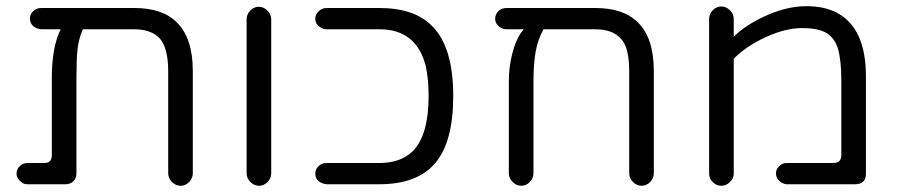

<svg xmlns="http://www.w3.org/2000/svg" viewBox="-20 -597 2886 617"><path d="M411.1 -571.3H113.3Q96.7 -571.3 86.4 -561Q76.2 -550.8 76.2 -537.1Q76.2 -522.5 86.9 -512.7Q98.6 -503.9 113.3 -502.9H174.8L170.9 -494.1Q146.5 -438.5 146.5 -346.7V-98.6Q146.5 -79.1 131.8 -74.2Q127 -73.2 121.1 -73.2H67.4Q53.7 -73.2 43 -62.5Q33.2 -52.7 33.2 -39.1Q33.2 -23.4 48.8 -11.7Q54.7 -6.8 59.6 -5.9Q64.5 -4.9 67.4 -4.9H190.4Q206.1 -4.9 215.8 -14.6Q225.6 -24.4 225.6 -39.1V-342.8Q225.6 -404.3 229 -437.5Q232.4 -470.7 246.1 -502.9H411.1Q466.8 -502.9 494.1 -472.7Q520.5 -441.4 520.5 -368.2V-40Q520.5 -24.4 532.7 -12.2Q544.9 0 560.5 0Q576.2 0 587.9 -12.2Q599.6 -24.4 599.6 -40V-368.2Q599.6 -474.6 548.8 -524.4Q502.9 -571.3 411.1 -571.3Z M851.6 -40V-535.2Q851.6 -550.8 839.4 -563Q827.1 -575.2 811.5 -575.2Q795.9 -575.2 784.2 -563Q772.5 -550.8 772.5 -535.2V-40Q772.5 -24.4 784.7 -12.2Q796.9 0 812.5 0Q828.1 0 839.8 -12.2Q851.6 -24.4 851.6 -40Z M1199.2 -571.3H1030.3Q1013.7 -571.3 1002.9 -559.6Q993.2 -550.8 993.2 -537.1Q993.2 -519.5 1008.8 -509.8Q1017.6 -502.9 1030.3 -502.9H1199.2Q1319.3 -502.9 1348.6 -382.8Q1357.4 -341.8 1357.4 -288.1Q1357.4 -163.1 1306.6 -111.3Q1267.6 -73.2 1199.2 -73.2H1030.3Q1013.7 -73.2 1003.4 -63Q993.2 -52.7 993.2 -39.1Q993.2 -24.4 1003.9 -14.6Q1015.6 -5.9 1030.3 -4.9H1199.2Q1321.3 -4.9 1378.9 -73.2Q1436.5 -141.6 1436.5 -288.1Q1436.5 -446.3 1368.2 -513.7Q1311.5 -571.3 1199.2 -571.3Z M1892.6 -571.3H1608.4Q1591.8 -571.3 1581.5 -561Q1571.3 -550.8 1571.3 -537.1Q1571.3 -519.5 1586.9 -509.8Q1595.7 -502.9 1608.4 -502.9H1663.1L1655.3 -493.2Q1636.7 -466.8 1626 -423.8Q1615.2 -380.9 1615.2 -336.9V-40Q1615.2 -24.4 1627.4 -12.2Q1639.6 0 1655.3 0Q1670.9 0 1682.6 -12.2Q1694.3 -24.4 1694.3 -40V-332Q1694.3 -390.6 1701.2 -430.2Q1708 -469.7 1726.6 -502.9H1892.6Q1968.8 -502.9 1991.2 -446.3Q2002 -417 2002 -368.2V-40Q2002 -24.4 2014.2 -12.2Q2026.4 0 2042 0Q2057.6 0 2069.3 -12.2Q2081.1 -24.4 2081.1 -40V-368.2Q2081.1 -474.6 2030.3 -524.4Q1984.4 -571.3 1892.6 -571.3Z M2727.5 -4.9Q2762.7 -4.9 2762.7 -39.1V-350.6Q2762.7 -506.8 2669.9 -555.7Q2629.9 -577.1 2571.8 -577.1Q2513.7 -577.1 2451.2 -550.8Q2388.7 -524.4 2347.7 -488.3L2337.9 -478.5V-536.1Q2337.9 -551.8 2325.7 -564Q2313.5 -576.2 2297.9 -576.2Q2282.2 -576.2 2270.5 -564Q2258.8 -551.8 2258.8 -536.1V-39.1Q2258.8 -23.4 2270.5 -11.7Q2282.2 0 2297.9 0Q2314.5 0 2326.2 -12.7Q2337.9 -23.4 2337.9 -39.1V-408.2Q2377 -448.2 2440.4 -477.5Q2503.9 -506.8 2557.6 -506.8Q2607.4 -506.8 2633.8 -492.2Q2662.1 -475.6 2672.9 -440.4Q2683.6 -402.3 2683.6 -340.8V-98.6Q2683.6 -85.9 2677.2 -79.6Q2670.9 -73.2 2658.2 -73.2H2507.8Q2494.1 -73.2 2483.4 -62.5Q2473.6 -52.7 2473.6 -39.6Q2473.6 -26.4 2484.4 -15.6Q2495.1 -5.9 2507.8 -4.9Z"/></svg>

Font: FakePearl
Style: Light
Weight: 350
Version: Version 1.2